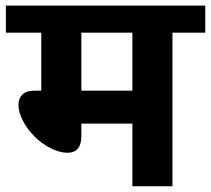

<svg xmlns="http://www.w3.org/2000/svg" viewBox="-35 -649 735 669"><path d="M426.3 -535.2H248.5V-333H426.3ZM426.3 0V-218.3H248.5V-174.8Q248.5 -116.7 199.7 -116.7Q174.3 -116.7 142.6 -132.1Q110.8 -147.5 85.9 -172.9Q61 -197.3 45.2 -227.5Q29.3 -257.8 29.3 -283.7Q29.3 -306.2 43.2 -319.6Q57.1 -333 83.5 -333H108.9V-535.2H-14.6V-629.4H680.2V-535.2H565.9V0Z"/></svg>

Font: Khula Bold
Style: Regular
Weight: 700
Designer: Erin McLaughlin, Steve Matteson
Version: Version 1.000;PS 1.0;hotconv 1.0.72;makeotf.lib2.5.5900